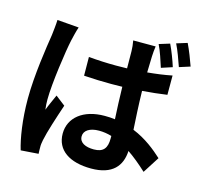

<svg xmlns="http://www.w3.org/2000/svg" viewBox="-125 -981 1249 1182"><g transform="rotate(15 500.0 -390.5)"><path d="M255 -761 117 -772C116 -740 111 -702 108 -674C96 -597 66 -408 66 -257C66 -122 85 -7 106 62L218 54C217 40 217 23 217 12C216 2 219 -20 222 -34C233 -89 266 -190 294 -273L232 -321C218 -288 201 -254 188 -219C185 -239 184 -265 184 -284C184 -384 216 -604 231 -671C235 -689 247 -740 255 -761ZM825 -811 757 -790C777 -750 794 -695 808 -652L878 -675C866 -714 844 -772 825 -811ZM928 -843 860 -822C880 -782 899 -728 914 -685L983 -707C970 -745 947 -804 928 -843ZM622 -168V-151C622 -92 601 -60 539 -60C486 -60 446 -78 446 -119C446 -157 484 -180 541 -180C568 -180 595 -176 622 -168ZM743 -771H600C604 -752 607 -721 607 -705L608 -595L538 -594C478 -594 420 -597 363 -602L364 -483C422 -479 480 -477 538 -477L609 -478C610 -407 614 -334 617 -273C596 -276 574 -277 551 -277C415 -277 329 -207 329 -105C329 0 415 58 553 58C689 58 743 -10 748 -106C788 -79 829 -45 871 -6L938 -111C891 -154 828 -206 744 -240C740 -308 735 -388 733 -485C788 -489 841 -495 890 -502V-625C841 -615 788 -608 734 -603L737 -707C738 -728 740 -752 743 -771Z"/></g></svg>

Font: Noto Sans JP
Style: Bold
Weight: 700
Designer: Ryoko NISHIZUKA 西塚涼子 (kana, bopomofo & ideographs); Paul D. Hunt (Latin, Greek & Cyrillic); Sandoll Communications 산돌커뮤니
Foundry: Adobe
Version: Version 2.004;hotconv 1.0.118;makeotfexe 2.5.65603